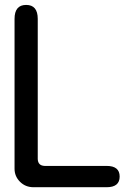

<svg xmlns="http://www.w3.org/2000/svg" viewBox="-20 -783 540 792"><path d="M135.7 -127Q136.7 -99.6 164.1 -98.6H419.9Q473.6 -98.6 473.6 -54.7Q473.6 -10.7 419.9 -10.7H118.2Q85 -10.7 62.5 -33.2Q40 -55.7 40 -86.9V-705.1Q40 -762.7 87.9 -762.7Q135.7 -762.7 135.7 -705.1Z"/></svg>

Font: MotoyaLMaru
Style: W3 mono
Weight: 400
Version: Version 1.01